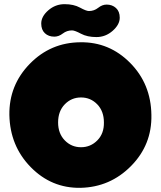

<svg xmlns="http://www.w3.org/2000/svg" viewBox="-20 -901 772 922"><path d="M366 1Q509 -2 609.5 -104Q710 -206 707 -349Q705 -498 605 -599Q505 -700 366 -698Q223 -697 123 -594.5Q23 -492 25 -349Q28 -200 127.5 -98.5Q227 3 366 1ZM259 -313Q259 -367 291 -400Q323 -433 369 -433Q415 -433 447 -400Q479 -367 479 -313Q480 -260 447.5 -227Q415 -194 369 -194Q323 -194 291 -227Q259 -260 259 -313ZM241 -725Q262 -725 281.5 -740Q301 -755 326 -755Q339 -755 369 -739Q399 -723 443 -723Q487 -723 521 -753Q555 -783 555 -816Q555 -846 537 -862.5Q519 -879 492 -879Q471 -879 451.5 -863.5Q432 -848 407 -848Q394 -848 364 -864.5Q334 -881 290 -881Q246 -881 212 -851.5Q178 -822 178 -788Q178 -758 195.5 -741.5Q213 -725 241 -725Z"/></svg>

Font: Cherry Bomb
Style: Regular
Weight: 400
Designer: satsuyako
Foundry: satsuyako
Version: Version 4.0